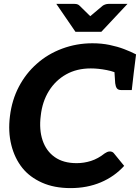

<svg xmlns="http://www.w3.org/2000/svg" viewBox="-20 -957 718 985"><path d="M342 8Q258 8 195.5 -20Q133 -48 95 -95Q55 -145 38 -213.5Q21 -282 31 -361Q41 -444 77 -512.5Q113 -581 169 -630Q225 -680 299 -707.5Q373 -735 454 -735Q501 -735 542 -726.5Q583 -718 617 -705Q651 -692 678 -678L666 -582L598 -572Q571 -589 527.5 -597.5Q484 -606 446 -606Q374 -606 319.5 -575.5Q265 -545 231 -490.5Q197 -436 189 -363Q180 -292 198.5 -237Q217 -182 261 -151Q305 -120 373 -120Q411 -120 447 -131.5Q483 -143 517 -170Q523 -174 529.5 -177Q536 -180 544 -180Q549 -180 554.5 -178Q560 -176 564 -171L617 -106Q567 -51 497 -21.5Q427 8 342 8ZM566 -605 666 -582 656 -495H602Q586 -495 579.5 -504Q573 -513 571 -530ZM634 -937 500 -794H367L269 -937H363Q380 -937 389 -927L443 -874L506 -927Q511 -931 519.5 -934Q528 -937 536 -937Z"/></svg>

Font: Aleo ExtraBold
Style: Italic
Weight: 800
Italic angle: -7°
Designer: Alessio Laiso
Foundry: Alessio Laiso
Version: Version 2.001;gftools[0.9.29]